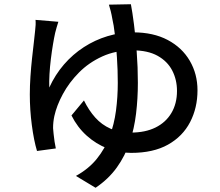

<svg xmlns="http://www.w3.org/2000/svg" viewBox="-20 -819 1040 908"><path d="M256 -716Q252 -704 248 -690Q244 -676 241 -664Q236 -642 230.5 -609Q225 -576 220.5 -539.5Q216 -503 214 -468Q212 -433 213 -405Q241 -466 282.5 -514Q324 -562 376.5 -596Q429 -630 488.5 -648Q548 -666 610 -666Q705 -666 773 -630Q841 -594 877.5 -531.5Q914 -469 914 -392Q914 -309 879 -241.5Q844 -174 774.5 -135Q705 -96 600 -96Q542 -96 488 -117Q434 -138 390 -177.5Q346 -217 318 -273L377 -344Q400 -297 430.5 -263Q461 -229 502.5 -210.5Q544 -192 599 -192Q667 -192 715.5 -216Q764 -240 790.5 -284.5Q817 -329 817 -389Q817 -442 794.5 -485.5Q772 -529 725.5 -555Q679 -581 606 -581Q527 -581 463.5 -552Q400 -523 353.5 -476Q307 -429 277.5 -374.5Q248 -320 237 -270Q234 -256 232.5 -242Q231 -228 231 -213Q232 -203 233.5 -185.5Q235 -168 238 -149.5Q241 -131 244 -117L155 -105Q140 -155 130.5 -227.5Q121 -300 121 -372Q121 -413 124 -457.5Q127 -502 131.5 -543Q136 -584 140 -618Q144 -652 146 -673Q148 -688 148.5 -701.5Q149 -715 148 -725ZM599 -799Q606 -763 613.5 -704.5Q621 -646 626.5 -574Q632 -502 632 -427Q632 -353 623.5 -282Q615 -211 593.5 -146.5Q572 -82 532.5 -27Q493 28 432 69L339 13Q399 -20 437.5 -67.5Q476 -115 498 -173Q520 -231 528.5 -295.5Q537 -360 537 -427Q537 -489 533 -547.5Q529 -606 523.5 -654Q518 -702 511 -731Q508 -749 503.5 -767Q499 -785 495 -797Z"/></svg>

Font: Noto Sans JP Thin Medium
Style: Regular
Weight: 500
Version: Version 2.004-H2;hotconv 1.0.118;makeotfexe 2.5.65603